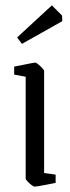

<svg xmlns="http://www.w3.org/2000/svg" viewBox="-20 -689 263 718"><path d="M109 9Q106 9 98 3Q90 -3 83 -10.5Q76 -18 76 -21V-402L33 -410V-440Q33 -440 43.5 -442Q54 -444 69 -447Q84 -450 96.5 -452.5Q109 -455 112 -455Q115 -455 123 -448.5Q131 -442 138 -434.5Q145 -427 145 -424V-42L188 -36V-5Q188 -5 177.5 -3Q167 -1 152 2Q137 5 124.5 7Q112 9 109 9ZM62 -525 44 -549 174 -669 212 -631 213 -610Q181 -592 140.5 -569Q100 -546 62 -525Z"/></svg>

Font: Grenze Gotisch Light
Style: Regular
Weight: 300
Designer: Renata Polastri
Foundry: Omnibus-Type
Version: Version 1.001